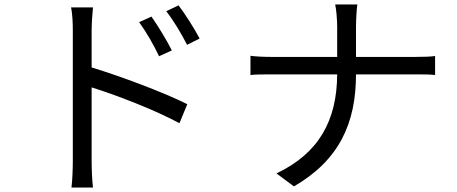

<svg xmlns="http://www.w3.org/2000/svg" viewBox="-20 -794 2040 857"><path d="M871 -622C847 -668 804 -735 777 -770L722 -744C757 -699 788 -646 815 -594ZM389 -657C389 -688 392 -730 395 -761H297C304 -730 305 -685 305 -657V-75C305 -38 303 11 299 43H395C391 11 389 -43 389 -75V-404C501 -369 672 -303 781 -244L816 -329C710 -382 520 -453 389 -493ZM747 -569C723 -617 682 -683 656 -720L601 -695C634 -650 665 -595 690 -543Z M1569 -540V-674C1569 -704 1572 -755 1575 -774H1476C1481 -755 1485 -704 1485 -675V-540H1190C1154 -540 1118 -542 1098 -545V-459C1118 -462 1153 -462 1192 -462H1485C1484 -255 1402 -109 1214 -20L1292 38C1494 -79 1569 -244 1569 -462H1834C1865 -462 1906 -462 1922 -459V-544C1906 -541 1868 -540 1835 -540Z"/></svg>

Font: Spoqa Han Sans Neo Regular
Style: Regular
Weight: 400
Designer: [Spoqa Han Sans Neo] Dong-huui Kim  Younghwa Kang  Yujin Lee  [Noto Sans] Ryoko NISHIZUKA  (kana & ideographs); Paul D. 
Foundry: Spoqa (http://www.spoqa-han-sans.com)
Version: Version 1.000